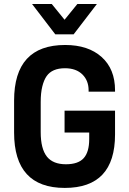

<svg xmlns="http://www.w3.org/2000/svg" viewBox="-20 -923 640 951"><path d="M49.8 -266.6V-424.8Q49.8 -700.2 302.7 -700.2Q417 -700.2 483.4 -640.6Q549.8 -581.1 549.8 -475.6V-468.8H418.9V-475.6Q418.9 -523.4 388.7 -553.7Q357.4 -585 301.8 -585Q238.3 -585 210.9 -545.9Q197.3 -526.4 189.5 -494.6Q181.6 -462.9 181.6 -418V-268.6Q181.6 -185.5 212.9 -146.5Q243.2 -109.4 306.6 -109.4Q367.2 -109.4 394.5 -139.6Q421.9 -169.9 421.9 -234.4V-266.6H299.8V-375H549.8V-256.8Q549.8 7.8 300.8 7.8Q49.8 7.8 49.8 -266.6ZM138.7 -903.3H236.3L299.8 -825.2L363.3 -903.3H460L344.7 -752.9H253.9Z"/></svg>

Font: Dinish
Style: Bold
Weight: 700
Designer: Bert Driehuis
Foundry: Playbeing
Version: Version 3.006; git-39231f3c-release